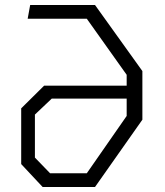

<svg xmlns="http://www.w3.org/2000/svg" viewBox="-20 -750 660 770"><path d="M151 0H361L551 -270V-465L361 -730H101L91 -675H328L488 -450V-406.5H157L65 -315.5V-92ZM120 -118V-290.5L187.5 -354.5H488V-285L328 -55H181Z"/></svg>

Font: Monaspace Krypton ExtraLight
Style: Regular
Weight: 200
Designer: Riley Cran & the Lettermatic Team
Foundry: Lettermatic
Version: Version 1.101 (Monaspace Krypton)